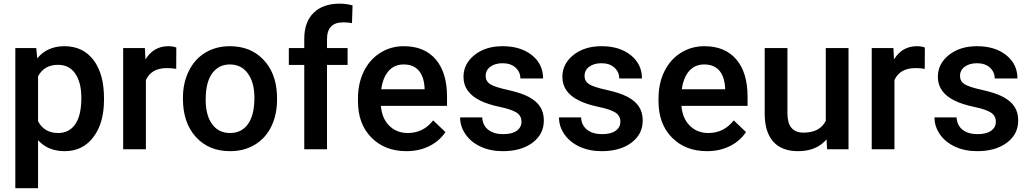

<svg xmlns="http://www.w3.org/2000/svg" viewBox="-20 -804 5547 1034"><path d="M540.1 -267Q540.1 -140.6 482.6 -65.2Q425.2 10.1 328.5 10.1Q238.8 10.1 184.9 -48.9V209.6H62.5V-545.1H175.3L180.4 -489.7Q234.3 -555.2 327 -555.2Q426.7 -555.2 483.4 -480.9Q540.1 -406.5 540.1 -274.6ZM418.1 -277.6Q418.1 -359.2 385.6 -407.1Q353.1 -454.9 292.7 -454.9Q217.6 -454.9 184.9 -392.9V-151.1Q218.1 -87.7 293.7 -87.7Q352.1 -87.7 385.1 -134.8Q418.1 -181.9 418.1 -277.6Z M929 -433.2Q904.8 -437.3 879.1 -437.3Q795 -437.3 765.7 -372.8V0H643.3V-545.1H760.2L763.2 -484.1Q807.6 -555.2 886.1 -555.2Q912.3 -555.2 929.5 -548.1Z M965.2 -277.6Q965.2 -357.7 997 -421.9Q1028.7 -486.1 1086.1 -520.7Q1143.6 -555.2 1218.1 -555.2Q1328.5 -555.2 1397.2 -484.1Q1466 -413.1 1471.5 -295.7L1472 -267Q1472 -186.4 1441.1 -122.9Q1410.1 -59.4 1352.4 -24.7Q1294.7 10.1 1219.1 10.1Q1103.8 10.1 1034.5 -66.8Q965.2 -143.6 965.2 -271.5ZM1087.7 -267Q1087.7 -182.9 1122.4 -135.3Q1157.2 -87.7 1219.1 -87.7Q1281.1 -87.7 1315.6 -136Q1350.1 -184.4 1350.1 -277.6Q1350.1 -360.2 1314.6 -408.6Q1279.1 -456.9 1218.1 -456.9Q1158.2 -456.9 1122.9 -409.3Q1087.7 -361.7 1087.7 -267Z M1618.6 0V-454.4H1535.5V-545.1H1618.6V-595Q1618.6 -685.6 1669 -735Q1719.4 -784.4 1810.1 -784.4Q1842.3 -784.4 1878.6 -775.3L1875.6 -679.6Q1855.4 -683.6 1828.7 -683.6Q1741.1 -683.6 1741.1 -593.5V-545.1H1851.9V-454.4H1741.1V0Z M2168.8 10.1Q2052.4 10.1 1980.1 -63.2Q1907.8 -136.5 1907.8 -258.4V-273.6Q1907.8 -355.2 1939.3 -419.4Q1970.8 -483.6 2027.7 -519.4Q2084.6 -555.2 2154.7 -555.2Q2266 -555.2 2326.7 -484.1Q2387.4 -413.1 2387.4 -283.1V-233.8H2031.2Q2036.8 -166.2 2076.3 -127Q2115.9 -87.7 2175.8 -87.7Q2259.9 -87.7 2312.8 -155.7L2378.8 -92.7Q2346.1 -43.8 2291.4 -16.9Q2236.8 10.1 2168.8 10.1ZM2154.2 -456.9Q2103.8 -456.9 2072.8 -421.7Q2041.8 -386.4 2033.2 -323.4H2266.5V-332.5Q2262.5 -394 2233.8 -425.4Q2205 -456.9 2154.2 -456.9Z M2788.4 -148.1Q2788.4 -180.9 2761.5 -198Q2734.5 -215.1 2672 -228.2Q2609.6 -241.3 2567.8 -261.5Q2476.1 -305.8 2476.1 -389.9Q2476.1 -460.5 2535.5 -507.8Q2595 -555.2 2686.6 -555.2Q2784.4 -555.2 2844.6 -506.8Q2904.8 -458.4 2904.8 -381.4H2782.4Q2782.4 -416.6 2756.2 -440.1Q2730 -463.5 2686.6 -463.5Q2646.3 -463.5 2620.9 -444.8Q2595.5 -426.2 2595.5 -395Q2595.5 -366.8 2619.1 -351.1Q2642.8 -335.5 2714.9 -319.6Q2786.9 -303.8 2828 -281.9Q2869 -259.9 2888.9 -229.2Q2908.8 -198.5 2908.8 -154.7Q2908.8 -81.1 2847.9 -35.5Q2786.9 10.1 2688.2 10.1Q2621.2 10.1 2568.8 -14.1Q2516.4 -38.3 2487.2 -80.6Q2457.9 -122.9 2457.9 -171.8H2576.8Q2579.3 -128.5 2609.6 -105Q2639.8 -81.6 2689.7 -81.6Q2738 -81.6 2763.2 -100Q2788.4 -118.4 2788.4 -148.1Z M3320.9 -148.1Q3320.9 -180.9 3294 -198Q3267 -215.1 3204.5 -228.2Q3142.1 -241.3 3100.3 -261.5Q3008.6 -305.8 3008.6 -389.9Q3008.6 -460.5 3068 -507.8Q3127.5 -555.2 3219.1 -555.2Q3316.9 -555.2 3377.1 -506.8Q3437.3 -458.4 3437.3 -381.4H3314.9Q3314.9 -416.6 3288.7 -440.1Q3262.5 -463.5 3219.1 -463.5Q3178.8 -463.5 3153.4 -444.8Q3128 -426.2 3128 -395Q3128 -366.8 3151.6 -351.1Q3175.3 -335.5 3247.4 -319.6Q3319.4 -303.8 3360.5 -281.9Q3401.5 -259.9 3421.4 -229.2Q3441.3 -198.5 3441.3 -154.7Q3441.3 -81.1 3380.4 -35.5Q3319.4 10.1 3220.7 10.1Q3153.7 10.1 3101.3 -14.1Q3048.9 -38.3 3019.6 -80.6Q2990.4 -122.9 2990.4 -171.8H3109.3Q3111.8 -128.5 3142.1 -105Q3172.3 -81.6 3222.2 -81.6Q3270.5 -81.6 3295.7 -100Q3320.9 -118.4 3320.9 -148.1Z M3787.4 10.1Q3671 10.1 3598.7 -63.2Q3526.4 -136.5 3526.4 -258.4V-273.6Q3526.4 -355.2 3557.9 -419.4Q3589.4 -483.6 3646.3 -519.4Q3703.3 -555.2 3773.3 -555.2Q3884.6 -555.2 3945.3 -484.1Q4006 -413.1 4006 -283.1V-233.8H3649.9Q3655.4 -166.2 3695 -127Q3734.5 -87.7 3794.5 -87.7Q3878.6 -87.7 3931.5 -155.7L3997.5 -92.7Q3964.7 -43.8 3910.1 -16.9Q3855.4 10.1 3787.4 10.1ZM3772.8 -456.9Q3722.4 -456.9 3691.4 -421.7Q3660.5 -386.4 3651.9 -323.4H3885.1V-332.5Q3881.1 -394 3852.4 -425.4Q3823.7 -456.9 3772.8 -456.9Z M4431.2 -53.4Q4377.3 10.1 4278.1 10.1Q4189.4 10.1 4143.8 -41.8Q4098.2 -93.7 4098.2 -191.9V-545.1H4220.7V-193.5Q4220.7 -89.7 4306.8 -89.7Q4396 -89.7 4427.2 -153.7V-545.1H4549.6V0H4434.3Z M4960.2 -433.2Q4936 -437.3 4910.3 -437.3Q4826.2 -437.3 4797 -372.8V0H4674.6V-545.1H4791.4L4794.5 -484.1Q4838.8 -555.2 4917.4 -555.2Q4943.6 -555.2 4960.7 -548.1Z M5343.1 -148.1Q5343.1 -180.9 5316.1 -198Q5289.2 -215.1 5226.7 -228.2Q5164.2 -241.3 5122.4 -261.5Q5030.7 -305.8 5030.7 -389.9Q5030.7 -460.5 5090.2 -507.8Q5149.6 -555.2 5241.3 -555.2Q5339 -555.2 5399.2 -506.8Q5459.4 -458.4 5459.4 -381.4H5337Q5337 -416.6 5310.8 -440.1Q5284.6 -463.5 5241.3 -463.5Q5201 -463.5 5175.6 -444.8Q5150.1 -426.2 5150.1 -395Q5150.1 -366.8 5173.8 -351.1Q5197.5 -335.5 5269.5 -319.6Q5341.6 -303.8 5382.6 -281.9Q5423.7 -259.9 5443.6 -229.2Q5463.5 -198.5 5463.5 -154.7Q5463.5 -81.1 5402.5 -35.5Q5341.6 10.1 5242.8 10.1Q5175.8 10.1 5123.4 -14.1Q5071 -38.3 5041.8 -80.6Q5012.6 -122.9 5012.6 -171.8H5131.5Q5134 -128.5 5164.2 -105Q5194.5 -81.6 5244.3 -81.6Q5292.7 -81.6 5317.9 -100Q5343.1 -118.4 5343.1 -148.1Z"/></svg>

Font: Vazir FD Medium
Style: Regular
Weight: 500
Foundry: DejaVu fonts team - Redesigned by Saber Rastikerdar
Version: Version 21.10;October 20, 2019;FontCreator 12.0.0.2547 64-bi